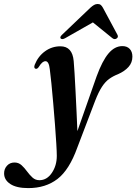

<svg xmlns="http://www.w3.org/2000/svg" viewBox="-140 -693 682 960"><path d="M343 -311Q371.5 -389 402.5 -425.8Q433.5 -462.5 472 -462.5Q495.5 -462.5 508.8 -448.2Q522 -434 522 -410Q522 -380 502.5 -358.2Q483 -336.5 450 -322Q425.5 -312.5 406 -298.5Q386.5 -284.5 369.8 -259Q353 -233.5 335.5 -188.5L246.5 45Q206.5 156.5 147.2 202Q88 247.5 1.5 247.5Q-57.5 247.5 -88.5 227Q-119.5 206.5 -119.5 174Q-119.5 151.5 -105 135.5Q-90.5 119.5 -67.5 119.5Q-47 119.5 -32.2 133Q-17.5 146.5 -4.8 164Q8 181.5 22.5 194.8Q37 208 57 208Q94.5 208 119.2 171.5Q144 135 144 86Q144 67 141.5 25.5Q139 -16 135 -69Q131 -122 126.2 -176.2Q121.5 -230.5 117 -276Q112.5 -321.5 109 -346.5Q104.5 -387 87.5 -387Q79.5 -387 71.5 -380.5Q63.5 -374 53 -357Q46 -347.5 38.5 -349Q27.5 -352 33.5 -369Q50.5 -411.5 85 -436.5Q119.5 -461.5 162 -461.5Q222 -461.5 228.5 -387.5Q230.5 -367 232.8 -326.5Q235 -286 237.8 -235.2Q240.5 -184.5 242.8 -132.8Q245 -81 247 -37.5ZM443 -500.5Q432.5 -493.5 421.5 -502.5L324.5 -581L186.5 -502.5Q171 -493.5 163.5 -500.5Q157.5 -507.5 170.5 -519.5L312 -654.5Q322 -663.5 330.2 -668.2Q338.5 -673 348.5 -673Q358 -673 363.8 -668.2Q369.5 -663.5 374.5 -654.5L447 -519.5Q453.5 -507.5 443 -500.5Z"/></svg>

Font: Fraunces 72pt S000 SemiBold
Style: Italic
Weight: 600
Italic angle: -16°
Version: Version 1.000; ttfautohint (v1.8.3)